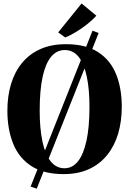

<svg xmlns="http://www.w3.org/2000/svg" viewBox="-20 -1014 762 1132"><path d="M525.5 -833 561.5 -819.5 196.5 98.5 160.5 86ZM355 12.5Q238 12.5 164.8 -35Q91.5 -82.5 57.5 -167.2Q23.5 -252 23.5 -361.5Q23.5 -447 45 -518.5Q66.5 -590 109.8 -642.8Q153 -695.5 217.8 -724.5Q282.5 -753.5 369 -753.5Q485 -753.5 557.8 -707Q630.5 -660.5 664.2 -577.2Q698 -494 698 -384.5Q698 -299 676.8 -226.8Q655.5 -154.5 612.5 -100.8Q569.5 -47 505.2 -17.2Q441 12.5 355 12.5ZM360.5 -22Q407 -22 439.8 -63Q472.5 -104 490 -184.8Q507.5 -265.5 507.5 -384.5Q507.5 -488 491.5 -563.2Q475.5 -638.5 443.5 -678.8Q411.5 -719 362 -719Q314.5 -719 281.5 -679.5Q248.5 -640 231.2 -560.5Q214 -481 214 -362Q214 -258 229.8 -181.8Q245.5 -105.5 278 -63.8Q310.5 -22 360.5 -22ZM364 -793.5 323 -823 461 -993.5 548 -921.5Q533 -904.5 512.2 -886.5Q491.5 -868.5 467.5 -851.5Q443.5 -834.5 417.8 -819.5Q392 -804.5 365.5 -793.5Z"/></svg>

Font: Merriweather 120pt ExtraBold
Style: Regular
Weight: 800
Version: Version 2.100